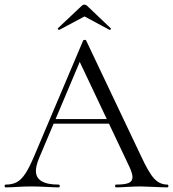

<svg xmlns="http://www.w3.org/2000/svg" viewBox="-24 -809 747 829"><path d="M204 -295H469L476 -275H194ZM699 0Q680 0 640 -2Q600 -4 582 -4Q560 -4 526 -2Q494 0 477 0Q473 0 473 -6Q473 -12 477 -12Q515 -12 531.5 -19Q548 -26 548 -44Q548 -59 536 -86L314 -555L339 -586L145 -127Q131 -93 131 -71Q131 -12 229 -12Q234 -12 234 -6Q234 0 229 0Q211 0 177 -2Q139 -4 111 -4Q85 -4 51 -2Q21 0 1 0Q-4 0 -4 -6Q-4 -12 1 -12Q29 -12 48.5 -22.5Q68 -33 85.5 -59.5Q103 -86 124 -136L335 -634Q337 -637 342 -637Q347 -637 348 -634L584 -137Q618 -63 642 -37.5Q666 -12 699 -12Q703 -12 703 -6Q703 0 699 0ZM341 -789Q347 -789 352 -784L454 -687Q455 -687 455 -685Q455 -683 452.5 -681Q450 -679 449 -680L341 -738L232 -680Q230 -679 227 -682.5Q224 -686 226 -687L329 -784Q334 -789 341 -789Z"/></svg>

Font: Cormorant Infant
Style: Regular
Weight: 400
Designer: Christian Thalmann (Catharsis Fonts)
Foundry: Catharsis Fonts
Version: Version 4.000